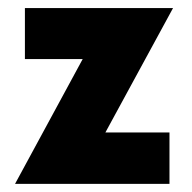

<svg xmlns="http://www.w3.org/2000/svg" viewBox="-20 -454 473 474"><path d="M407.2 -434.1H41.5V-308.1H184.1L17.1 0H398.4V-127H240.2Z"/></svg>

Font: Now Black
Style: Regular
Weight: 400
Designer: Alfredo Marco Pradil
Foundry: Alfredo Marco Pradil
Version: Version 1.200;hotconv 1.0.109;makeotfexe 2.5.65596